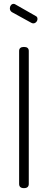

<svg xmlns="http://www.w3.org/2000/svg" viewBox="-20 -974 248 994"><path d="M79 -22V-710Q79 -731 104 -731Q129 -731 129 -710V-22Q129 0 104 0Q79 0 79 -22ZM142 -856 42 -911Q31 -918 31 -931Q31 -940 36.5 -947Q42 -954 51 -954Q54 -954 58 -952L165 -891Q174 -887 174 -876Q174 -867 167.5 -860Q161 -853 152 -853Q148 -853 142 -856Z"/></svg>

Font: Dosis
Style: Light
Weight: 300
Designer: Edgar Tolentino, Pablo Impallari, Igino Marini
Foundry: Edgar Tolentino, Pablo Impallari, Igino Marini
Version: Version 1.007